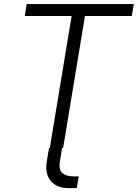

<svg xmlns="http://www.w3.org/2000/svg" viewBox="-20 -748 697 971"><path d="M293.9 0 283.2 66.4Q275.4 111.3 296.1 127.9Q316.9 144.5 352.1 144H377.9L368.2 203.6H327.1Q299.8 203.6 276.9 195.1Q253.9 186.5 238.5 169.2Q223.1 151.9 217 126.2Q210.9 100.6 216.8 66.9L228 0ZM105 -667 115.2 -727.5H656.7L646.5 -667H409.7L299.3 0H231.9L342.3 -667Z"/></svg>

Font: Inter 24pt Light
Style: Italic
Weight: 300
Italic angle: -9.3988°
Designer: Rasmus Andersson
Foundry: rsms
Version: Version 4.001;git-66647c0bb